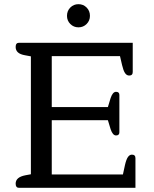

<svg xmlns="http://www.w3.org/2000/svg" viewBox="-20 -900 736 920"><path d="M301 -824Q301 -848 317 -864Q333 -880 356 -880Q379 -880 395 -864Q411 -848 411 -824Q411 -801 395 -785Q379 -769 356 -769Q333 -769 317 -785Q301 -801 301 -824ZM71 0Q55 0 55 -20Q55 -51 101 -60L128 -65V-630L101 -635Q77 -639 66 -649Q55 -659 55 -675Q55 -695 71 -695H616V-555Q616 -538 599 -538Q587 -538 579 -550Q571 -562 565 -588L555 -631H228V-387H497L510 -430Q520 -460 536 -460Q552 -460 552 -445V-266Q552 -251 536 -251Q520 -251 510 -281L497 -324H228V-64H569L579 -110Q585 -136 593 -147.5Q601 -159 612 -159Q629 -159 629 -142V0Z"/></svg>

Font: Maitree Medium
Style: Regular
Weight: 500
Designer: CadsonDemak Team
Foundry: CadsonDemak
Version: Version 1.010